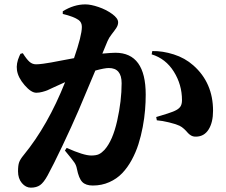

<svg xmlns="http://www.w3.org/2000/svg" viewBox="-20 -822 1040 884"><path d="M475.1 -632.8 451.2 -575.2Q495.1 -579.1 511.2 -579.1Q650.9 -579.1 650.9 -386.2Q650.9 -351.6 647.9 -315.4Q645 -279.3 637.2 -237.5Q629.4 -195.8 617.4 -158.2Q605.5 -120.6 586.2 -85.2Q566.9 -49.8 542.2 -24.2Q517.6 1.5 482.9 16.8Q448.2 32.2 407.2 32.2Q375 32.2 358.9 15.9Q342.8 -0.5 334 -44.9Q331.1 -61 322.5 -73.7Q314 -86.4 278.8 -128.9L287.1 -141.1Q365.2 -106 399.9 -106Q422.9 -106 435.5 -112.1Q448.2 -118.2 460.9 -131.8Q499 -174.3 519.5 -266.1Q540 -357.9 540 -439Q540 -508.8 481 -508.8Q461.4 -508.8 418.9 -497.1Q386.7 -419.4 341.8 -314Q310.5 -241.2 267.1 -149.9Q223.6 -58.6 199.2 -14.2Q181.2 18.6 164.6 30.3Q147.9 42 122.1 42Q98.6 42 80.8 21Q63 0 63 -33.2Q63 -60.1 67.9 -74.2Q72.8 -88.4 88.9 -107.9Q200.2 -243.7 279.8 -443.8Q244.6 -428.2 225.1 -418.9Q206.1 -409.7 197.8 -406.2Q189.5 -402.8 175 -398.9Q160.6 -395 147 -395Q123.5 -395 93.3 -429.9Q63 -464.8 58.1 -499Q53.7 -529.3 69.3 -564Q70.3 -566.4 72.3 -570.3L74.2 -574.2L85 -577.1Q102.5 -549.3 115.7 -537.6Q128.9 -525.9 146 -525.9Q158.2 -525.9 178.7 -528.6Q199.2 -531.2 215.6 -534.4Q231.9 -537.6 267.3 -544.2Q302.7 -550.8 320.8 -554.2Q356.9 -658.2 356.9 -698.2Q356.9 -719.2 341.8 -730Q319.8 -745.6 269 -757.8V-770Q320.3 -801.8 373 -801.8Q397.9 -801.8 433.3 -789.8Q468.8 -777.8 496.3 -757.8Q523.9 -737.8 523.9 -719.2Q523.9 -706.1 515.4 -693.1Q506.8 -680.2 494.1 -664.1Q481.4 -647.9 475.1 -632.8ZM678.2 -571.8 681.2 -586.9Q728.5 -587.9 780 -571.5Q831.5 -555.2 870.1 -521Q960.9 -440.9 960.9 -312Q960.9 -258.3 940.4 -225.8Q919.9 -193.4 882.8 -192.9Q869.6 -192.4 859.6 -198.2Q849.6 -204.1 843.5 -211.7Q837.4 -219.2 827.4 -228.5Q817.4 -237.8 806.2 -243.2Q789.1 -251 758.3 -258.5Q727.5 -266.1 702.1 -268.1L699.2 -283.2Q758.8 -300.3 783.2 -311Q801.3 -318.8 809.6 -329.8Q817.9 -340.8 817.9 -360.8Q817.9 -432.1 780.5 -491.9Q743.2 -551.8 678.2 -571.8Z"/></svg>

Font: Noto Serif JP Black
Style: Regular
Weight: 900
Designer: Ryoko NISHIZUKA  (kana & ideographs); Frank Grießhammer (Latin, Greek & Cyrillic); Wenlong ZHANG  (bopomofo); Sandoll Co
Foundry: Adobe Systems Incorporated
Version: Version 1.001;PS 1.001;hotconv 16.6.54;makeotf.lib2.5.65590